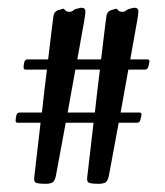

<svg xmlns="http://www.w3.org/2000/svg" viewBox="-20 -565 417 485"><path d="M309.1 -415H352.5Q357.4 -415 357.4 -410.2Q357.4 -409.2 357.2 -407.2Q356.9 -405.3 354.5 -396Q352.5 -389.2 345.7 -389.2H304.2L284.7 -280.8H332.5Q337.4 -280.8 337.4 -275.9Q337.4 -274.9 337.2 -272.9Q336.9 -271 334.5 -261.7Q332.5 -254.9 325.7 -254.9H279.8Q274.9 -228.5 270.5 -204.6Q266.1 -180.7 262.7 -162.4Q259.3 -144 257.1 -132.3Q254.9 -120.6 254.4 -118.2Q251 -105 243.9 -102.8Q236.8 -100.6 230 -100.6Q213.9 -100.6 206.3 -102.8Q198.7 -105 200.2 -116.2L216.3 -254.9H146Q141.1 -228.5 136.7 -204.6Q132.3 -180.7 128.9 -162.4Q125.5 -144 123.3 -132.3Q121.1 -120.6 120.6 -118.2Q117.2 -105 110.1 -102.8Q103 -100.6 96.2 -100.6Q80.1 -100.6 72.5 -102.8Q64.9 -105 66.4 -116.2L82.5 -254.9H24.4Q19.5 -254.9 19.5 -260.3Q19.5 -260.7 19.8 -264.6Q20 -268.6 21.5 -273.9Q22.9 -280.8 30.3 -280.8H85.9Q88.9 -308.1 92 -335.4Q95.2 -362.8 98.6 -389.2H44.4Q39.6 -389.2 39.6 -394.5Q39.6 -395 39.8 -398.9Q40 -402.8 41.5 -408.2Q43 -415 50.3 -415H101.6Q104 -435.5 106.2 -453.6Q108.4 -471.7 110.1 -485.8Q111.8 -500 113 -509.3Q114.3 -518.6 114.7 -522Q115.7 -531.7 120.4 -535.6Q125 -539.6 131.3 -540.5Q133.8 -541 136 -542Q138.2 -543 139.2 -543Q141.1 -543 142.3 -541.7Q143.6 -540.5 144.8 -539.1Q146 -537.6 148.2 -536.4Q150.4 -535.2 155.3 -535.2Q159.2 -535.2 161.1 -536.1Q163.1 -537.1 164.6 -538.3Q166 -539.6 168 -540.8Q169.9 -542 174.3 -543Q176.8 -543.5 179.9 -544.4Q183.1 -545.4 186 -545.4Q195.8 -545.4 195.8 -535.6Q195.8 -533.2 195.1 -528.1Q194.3 -522.9 193.4 -516.1L175.3 -415H235.4Q237.8 -435.5 240 -453.6Q242.2 -471.7 243.9 -485.8Q245.6 -500 246.8 -509.3Q248 -518.6 248.5 -522Q249.5 -531.7 254.2 -535.6Q258.8 -539.6 265.1 -540.5Q267.6 -541 269.8 -542Q272 -543 272.9 -543Q274.9 -543 276.1 -541.7Q277.3 -540.5 278.6 -539.1Q279.8 -537.6 282 -536.4Q284.2 -535.2 289.1 -535.2Q293 -535.2 294.9 -536.1Q296.9 -537.1 298.3 -538.3Q299.8 -539.6 301.8 -540.8Q303.7 -542 308.1 -543Q310.5 -543.5 313.7 -544.4Q316.9 -545.4 319.8 -545.4Q329.6 -545.4 329.6 -535.6Q329.6 -533.2 328.9 -528.1Q328.1 -522.9 327.1 -516.1ZM150.9 -280.8H219.7Q222.7 -308.1 225.8 -335.4Q229 -362.8 232.4 -389.2H170.4Z"/></svg>

Font: Engagement
Style: Regular
Weight: 400
Designer: Astigmatic (AOETI)
Foundry: Astigmatic (AOETI)
Version: Version 1.000